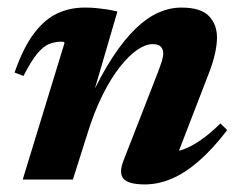

<svg xmlns="http://www.w3.org/2000/svg" viewBox="-20 -474 633 507"><path d="M42 -273.5 18.5 -282.5Q41.5 -348.5 69.8 -385.8Q98 -423 131.2 -438.5Q164.5 -454 203 -454Q219.5 -454 233 -452.8Q246.5 -451.5 260.2 -449.5Q274 -447.5 290 -443.5L220 -204L216.5 -211Q247.5 -277.5 278 -323.8Q308.5 -370 338.5 -398.8Q368.5 -427.5 398.5 -440.8Q428.5 -454 459 -454Q510 -454 531.5 -431.8Q553 -409.5 553 -375Q553 -357 548 -333.8Q543 -310.5 531.5 -280.5L437.5 -37L417.5 -71Q440 -71 462.2 -78.8Q484.5 -86.5 509.2 -103.5Q534 -120.5 562 -148L580 -130.5Q541 -79.5 504 -47.8Q467 -16 432 -1.5Q397 13 362.5 13Q319.5 13 306.2 -2Q293 -17 306.5 -51L396 -280.5Q404 -301.5 407.5 -313Q411 -324.5 411 -333Q411 -344 404.5 -350.8Q398 -357.5 383 -357.5Q364.5 -357.5 342.2 -342.2Q320 -327 296.2 -296.8Q272.5 -266.5 250.2 -221.8Q228 -177 210 -118.5L172.5 0H40L150.5 -361Q149.5 -362.5 147.8 -363.2Q146 -364 143 -364Q124.5 -364 109 -357.5Q93.5 -351 77.8 -331.8Q62 -312.5 42 -273.5Z"/></svg>

Font: Newsreader 24pt
Style: Bold Italic
Weight: 700
Italic angle: -17°
Designer: Hugues Gentile
Foundry: Production Type
Version: Version 1.003